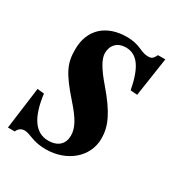

<svg xmlns="http://www.w3.org/2000/svg" viewBox="-120 -555 629 661"><g transform="rotate(30 194.5 -224.5)"><path d="M352 -461H323C314 -444 310 -440 295 -440C285 -440 275 -442 258 -450C241 -458 220 -462 200 -462C119 -462 66 -416 66 -336C66 -282 78 -252 146 -175C186 -130 202 -101 202 -71C202 -39 182 -17 142 -17C91 -17 60 -62 49 -150L22 -153L0 13H27C33 -1 43 -7 56 -7C63 -7 73 -4 86 1C108 10 129 13 150 13C232 13 298 -40 298 -115C298 -163 278 -207 218 -277C179 -322 161 -353 161 -376C161 -408 182 -429 214 -429C260 -429 286 -392 302 -309L329 -307Z"/></g></svg>

Font: STIXGeneral
Style: Bold Italic
Weight: 700
Italic angle: -16.33°
Designer: MicroPress Inc., with final additions and corrections provided by Coen Hoffman, Elsevier (retired)
Version: Version 1.1.0